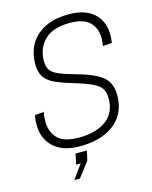

<svg xmlns="http://www.w3.org/2000/svg" viewBox="-133 -812 866 1092"><g transform="rotate(-15 300.0 -266.5)"><path d="M249 16Q147 16 93.5 -34Q40 -84 40 -167Q40 -199 46 -222L99 -226Q96 -218 94.5 -203Q93 -188 93 -173Q93 -110 130 -71.5Q167 -33 256 -33Q355 -33 415 -76.5Q475 -120 475 -205Q475 -239 462.5 -261Q450 -283 411 -302Q372 -321 293 -344Q233 -362 195 -380.5Q157 -399 139.5 -427.5Q122 -456 122 -501Q122 -565 150.5 -616Q179 -667 236.5 -696.5Q294 -726 379 -726Q474 -726 526 -679.5Q578 -633 578 -551Q578 -539 577 -527Q576 -515 574 -505L520 -501Q525 -522 525 -547Q525 -604 489.5 -640.5Q454 -677 371 -677Q272 -677 223 -628.5Q174 -580 174 -505Q174 -475 185.5 -455Q197 -435 229.5 -420Q262 -405 323 -388Q405 -366 449.5 -341.5Q494 -317 510.5 -285.5Q527 -254 527 -210Q527 -138 492.5 -87.5Q458 -37 395.5 -10.5Q333 16 249 16ZM166 193 226 111H199L212 49H279L266 106L199 193Z"/></g></svg>

Font: Geist Mono ExtraLight
Style: Italic
Weight: 200
Italic angle: -12°
Monospace: yes
Designer: Basement.studio, Andrés Briganti, Mateo Zaragoza
Foundry: Basement.studio, Vercel, Andrés Briganti, Guido Ferreyra, Mateo Zaragoza
Version: Version 1.500; ttfautohint (v1.8.4.7-5d5b)